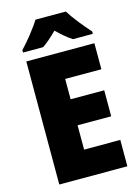

<svg xmlns="http://www.w3.org/2000/svg" viewBox="-136 -1002 782 1076"><g transform="rotate(-15 255.0 -463.5)"><path d="M356 -927H180C155 -885 99 -816 65 -781V-767H182C210 -786 235 -809 267 -840C299 -809 325 -786 355 -767H470V-781C433 -822 384 -882 356 -927ZM465 0V-153H255V-294H450V-445H255V-563H465V-714H70V0Z"/></g></svg>

Font: Noto Sans Telugu SemiCondensed Black
Style: Regular
Weight: 900
Width: 4
Designer: Jelle Bosma - Monotype Design Team
Foundry: Monotype Imaging Inc.
Version: Version 2.005